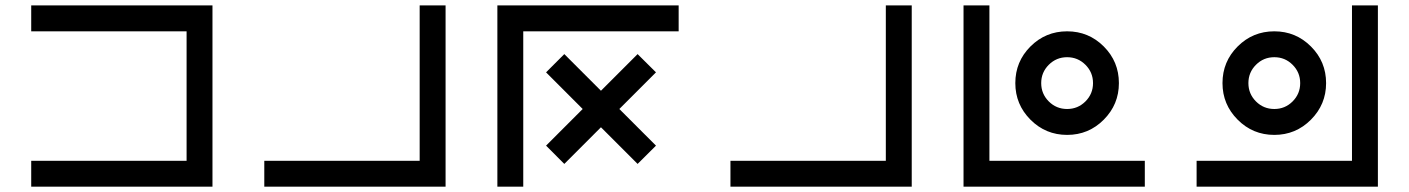

<svg xmlns="http://www.w3.org/2000/svg" viewBox="-20 -704 5313 724"><path d="M97.7 0V-97.7H683.6V-585.9H97.7V-683.6H781.2V0Z M976.6 0V-97.7H1562.5V-683.6H1660.2V0Z M2539.1 -683.6V-585.9H1953.1V0H1855.5V-683.6ZM2315.4 -293 2453.6 -154.8 2384.3 -85.9 2246.1 -224.1 2107.9 -85.9 2039.1 -154.8 2177.2 -293 2039.1 -431.2 2107.9 -500 2246.1 -361.8 2384.3 -500 2453.6 -431.2Z M2734.4 0V-97.7H3320.3V-683.6H3418V0Z M3613.3 -683.6H3710.9V-97.7H4296.9V0H3613.3ZM4101.6 -390.6Q4101.6 -431.2 4073 -459.7Q4044.4 -488.3 4003.9 -488.3Q3963.4 -488.3 3934.8 -459.7Q3906.2 -431.2 3906.2 -390.6Q3906.2 -350.1 3934.8 -321.5Q3963.4 -293 4003.9 -293Q4044.4 -293 4073 -321.5Q4101.6 -350.1 4101.6 -390.6ZM4003.9 -195.3Q3922.9 -195.3 3865.7 -252.7Q3808.6 -310.1 3808.6 -390.6Q3808.6 -471.7 3865.7 -528.8Q3922.9 -585.9 4003.9 -585.9Q4085 -585.9 4142.1 -528.8Q4199.2 -471.7 4199.2 -390.6Q4199.2 -310.1 4142.1 -252.7Q4085 -195.3 4003.9 -195.3Z M4492.2 0V-97.7H5078.1V-683.6H5175.8V0ZM4882.8 -390.6Q4882.8 -431.2 4854.2 -459.7Q4825.7 -488.3 4785.2 -488.3Q4744.6 -488.3 4716.1 -459.7Q4687.5 -431.2 4687.5 -390.6Q4687.5 -350.1 4716.1 -321.5Q4744.6 -293 4785.2 -293Q4825.7 -293 4854.2 -321.5Q4882.8 -350.1 4882.8 -390.6ZM4785.2 -195.3Q4704.1 -195.3 4647 -252.7Q4589.8 -310.1 4589.8 -390.6Q4589.8 -471.7 4647 -528.8Q4704.1 -585.9 4785.2 -585.9Q4866.2 -585.9 4923.3 -528.8Q4980.5 -471.7 4980.5 -390.6Q4980.5 -310.1 4923.3 -252.7Q4866.2 -195.3 4785.2 -195.3Z"/></svg>

Font: BabelStone Club Penguin
Style: Regular
Weight: 400
Designer: Andrew West
Foundry: BabelStone
Version: Version 1.02 November 6, 2013